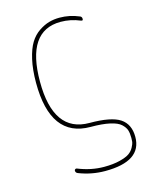

<svg xmlns="http://www.w3.org/2000/svg" viewBox="-114 -606 729 913"><g transform="rotate(-15 250.0 -149.5)"><path d="M276.4 9.8Q80.1 9.8 80.1 -259.8Q80.1 -324.2 91.3 -373.5Q102.5 -422.9 120.6 -452.1Q138.7 -481.4 165 -499Q191.4 -516.6 215.8 -523.4Q240.2 -530.3 267.6 -530.3Q317.4 -530.3 363.3 -510.7Q373 -507.8 373 -496.1Q373 -486.3 363.3 -490.2Q316.4 -509.8 267.6 -509.8Q99.6 -509.8 99.6 -259.8Q99.6 -9.8 276.4 -9.8Q382.8 -9.8 426.3 19Q469.7 47.9 469.7 110.4Q469.7 230.5 290 230.5Q223.6 230.5 161.1 206.1Q150.4 202.1 150.4 191.4Q150.4 187.5 153.8 185.1Q157.2 182.6 161.1 183.6Q225.6 210 290 210Q335 210 367.7 201.7Q400.4 193.4 415.5 182.6Q430.7 171.9 439.5 155.3Q448.2 138.7 449.2 130.4Q450.2 122.1 450.2 110.4Q450.2 86.9 445.3 71.8Q440.4 56.6 424.3 41.5Q408.2 26.4 371.1 18.1Q334 9.8 276.4 9.8Z"/></g></svg>

Font: Rounded-L Mgen+ 2m thin
Style: Regular
Weight: 100
Designer: [Source Han Sans]
Ryoko NISHIZUKA  (kana & ideographs); Paul D. Hunt (Latin, Greek & Cyrillic); Wenlong ZHANG  (bopomofo
Version: Version 1.059.20150602